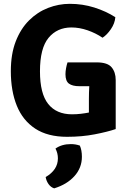

<svg xmlns="http://www.w3.org/2000/svg" viewBox="-20 -718 693 1028"><path d="M456 -188Q456 -204.5 456.5 -221.8Q457 -239 458 -256.5H404Q368 -256.5 349.2 -270.2Q330.5 -284 330.5 -320.5Q330.5 -336 333.8 -353.2Q337 -370.5 341.5 -384H498Q555.5 -384 577.5 -357.8Q599.5 -331.5 599.5 -289.5V-27Q555.5 -12 487.2 1.2Q419 14.5 339 14.5Q235.5 14.5 168.8 -29.2Q102 -73 70 -152Q38 -231 38 -337Q38 -428.5 64.2 -496.2Q90.5 -564 135.5 -608.8Q180.5 -653.5 237.2 -675.5Q294 -697.5 354 -697.5Q422 -697.5 484.8 -677.8Q547.5 -658 597.5 -626Q595 -593 573.8 -562Q552.5 -531 529 -516Q493 -540.5 449 -555.8Q405 -571 362.5 -571Q286 -571 240 -515.5Q194 -460 194 -336Q194 -216.5 238.2 -161.2Q282.5 -106 365.5 -106Q390.5 -106 413.2 -108.8Q436 -111.5 456 -115.5ZM407.5 61.5Q418.5 86 418.5 121.5Q418.5 180.5 378.5 225Q338.5 269.5 270 290.5Q252 284.5 240 267.8Q228 251 224.5 230Q290 191.5 290 130Q290 102 277 77.5Q310.5 53.5 359.5 53.5Q384.5 53.5 407.5 61.5Z"/></svg>

Font: Signika Negative SC
Style: Bold
Weight: 700
Designer: Anna Giedryś
Foundry: Anna Giedryś
Version: Version 2.000; ttfautohint (v1.8.3) -l 8 -r 50 -G 200 -x 9 -